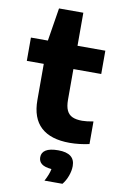

<svg xmlns="http://www.w3.org/2000/svg" viewBox="-105 -797 689 1104"><g transform="rotate(10 239.0 -245.0)"><path d="M455 -134.5V-2.5Q429 3.5 399 7Q369 10.5 341 10.5Q230 10.5 173 -42Q116 -94.5 116 -200V-411H17V-547H116L147 -740H289V-547H451.5V-411H289V-232.5Q289 -193 299.8 -170Q310.5 -147 332.5 -137Q354.5 -127 390 -127Q415.5 -127 455 -134.5ZM382 139Q382 166.5 371 196.8Q360 227 341.5 249.5H236.5Q258.5 209 264.5 177Q224.5 173.5 206.8 159.5Q189 145.5 189 121Q189 93.5 212.5 78.8Q236 64 285 64Q382 64 382 139Z"/></g></svg>

Font: Encode Sans Expanded
Style: Bold
Weight: 700
Width: 7
Designer: Multiple Designers
Foundry: Impallari Type
Version: Version 2.000